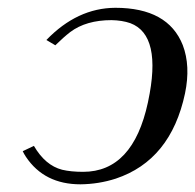

<svg xmlns="http://www.w3.org/2000/svg" viewBox="-20 -463 503 495"><path d="M194.3 -20Q322.8 -20 361.3 -198.7Q361.8 -200.2 361.8 -201.2Q398.4 -372.6 315.9 -403.3Q294.9 -410.6 267.6 -411.1Q202.1 -411.1 161.1 -380.4Q144 -367.2 122.6 -346.2L99.6 -359.9Q179.2 -442.4 277.3 -442.9Q413.1 -442.9 451.2 -346.7Q471.7 -293 457 -222.2Q420.4 -49.8 278.3 -2.4Q234.4 11.7 187.5 12.2Q94.2 12.2 46.9 -58.6Q42 -65.9 38.6 -73.2L67.4 -86.9Q96.7 -36.6 140.1 -25.4Q162.6 -20 194.3 -20Z"/></svg>

Font: Linux Biolinum Slanted O
Style: Slanted
Weight: 400
Designer: Philipp H. Poll
Foundry: Philipp H. Poll
Version: Version 1.0.4